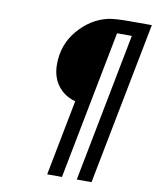

<svg xmlns="http://www.w3.org/2000/svg" viewBox="-98 -991 866 1066"><g transform="rotate(10 335.5 -458.5)"><path d="M488.3 -838.5 325.5 0H242.2L324.9 -426.4Q262.4 -443.4 225.9 -491.9Q189.5 -540.4 189.5 -611.3Q189.5 -722.7 259.1 -804.4Q328.8 -886.1 423.2 -908.2Q460.9 -916.7 544.9 -916.7H670.6L492.2 0H408.9L571.6 -838.5Z"/></g></svg>

Font: TypoPRO Monoid
Style: Italic
Weight: 400
Width: 4
Italic angle: -11°
Monospace: yes
Version: Version 0.61